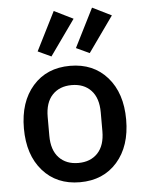

<svg xmlns="http://www.w3.org/2000/svg" viewBox="-56 -838 675 894"><g transform="rotate(-5 282.0 -390.5)"><path d="M456 -62Q391 12 282 12Q173 12 108 -62Q43 -136 43 -260Q43 -384 108 -458Q173 -532 282 -532Q391 -532 456 -458Q521 -384 521 -260Q521 -136 456 -62ZM406 -216V-304Q406 -371 372.5 -406.5Q339 -442 282 -442Q225 -442 191.5 -406.5Q158 -371 158 -304V-216Q158 -149 191.5 -113.5Q225 -78 282 -78Q339 -78 372.5 -113.5Q406 -149 406 -216ZM318 -749 200 -583 138 -612 229 -793ZM497 -749 379 -583 317 -612 408 -793Z"/></g></svg>

Font: IBM Plex Sans Medm
Style: Regular
Weight: 500
Designer: Mike Abbink, Paul van der Laan, Pieter van Rosmalen
Foundry: Bold Monday
Version: Version 3.005